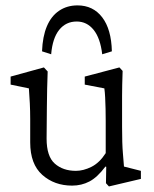

<svg xmlns="http://www.w3.org/2000/svg" viewBox="-20 -668 561 698"><path d="M430.7 -62.5 492.2 -46.9V-17.6L376 9.8L365.2 -2L366.2 -61.5L363.3 -62.5Q334 -23.4 305.2 -8.3Q276.4 6.8 242.2 6.8Q177.7 6.8 133.8 -32.2Q89.8 -71.3 89.8 -150.4V-235.4Q89.8 -264.6 88.4 -292.5Q86.9 -320.3 85 -346.7L18.6 -360.4V-389.6L139.6 -422.9L153.3 -408.2Q152.3 -377.9 151.4 -345.7Q150.4 -313.5 150.4 -277.3L149.4 -164.1Q149.4 -99.6 179.2 -73.2Q209 -46.9 255.9 -46.9Q283.2 -46.9 312.5 -61.5Q341.8 -76.2 364.3 -111.3V-228.5Q364.3 -250 363.8 -272Q363.3 -293.9 362.3 -313.5Q361.3 -333 359.4 -346.7L288.1 -360.4V-389.6L414.1 -422.9L425.8 -410.2Q424.8 -380.9 424.3 -359.9Q423.8 -338.9 423.8 -318.8Q423.8 -298.8 423.8 -274.4V-207Q423.8 -144.5 426.8 -110.8Q429.7 -77.1 430.7 -62.5ZM166 -470.7 132.8 -481.4Q134.8 -535.2 150.4 -572.3Q166 -609.4 194.8 -628.9Q223.6 -648.4 261.7 -648.4Q318.4 -648.4 351.6 -605Q384.8 -561.5 386.7 -481.4L351.6 -470.7Q344.7 -529.3 320.3 -559.6Q295.9 -589.8 258.8 -589.8Q219.7 -589.8 195.3 -559.6Q170.9 -529.3 166 -470.7Z"/></svg>

Font: Crimson Pro Light
Style: Regular
Weight: 300
Designer: Jacques Le Bailly
Foundry: Baron von Fonthausen
Version: Version 1.003